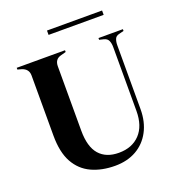

<svg xmlns="http://www.w3.org/2000/svg" viewBox="-145 -905 939 1035"><g transform="rotate(-20 324.5 -387.5)"><path d="M339 18Q263 18 204.5 -9Q146 -36 113.5 -94.5Q81 -153 81 -249V-594Q81 -632 42 -644L20 -650V-660H297V-650L268 -642Q231 -633 231 -592V-223Q231 -130 270 -85.5Q309 -41 382 -41Q458 -41 502.5 -88Q547 -135 547 -221V-588Q547 -608 540.5 -623.5Q534 -639 514 -644L489 -650V-660H629V-650L602 -643Q583 -639 577 -624Q571 -609 571 -589V-223Q571 -150 542 -95.5Q513 -41 461 -11.5Q409 18 339 18ZM242 -768V-793H558V-768Z"/></g></svg>

Font: DM Serif Display
Style: Regular
Weight: 400
Designer: Colophon Foundry, Frank Grießhammer
Foundry: Colophon Foundry
Version: Version 5.200; ttfautohint (v1.8.3)